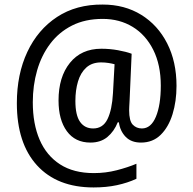

<svg xmlns="http://www.w3.org/2000/svg" viewBox="-20 -829 848 843"><path d="M755 -452Q755 -384 737.5 -327.5Q720 -271 685.5 -237Q651 -203 599 -203Q556 -203 531.5 -228.5Q507 -254 502 -292H497Q481 -252 451.5 -227.5Q422 -203 377 -203Q310 -203 273.5 -253Q237 -303 237 -388Q237 -491 287 -553Q337 -615 425 -615Q462 -615 498 -608.5Q534 -602 558 -593L549 -388Q548 -371 547.5 -360.5Q547 -350 547 -345Q547 -298 563 -281.5Q579 -265 603 -265Q643 -265 664.5 -316.5Q686 -368 686 -453Q686 -544 653 -610Q620 -676 562.5 -711Q505 -746 431 -746Q354 -746 296.5 -717Q239 -688 200.5 -637Q162 -586 143 -520Q124 -454 124 -380Q124 -285 154 -215.5Q184 -146 243.5 -107.5Q303 -69 392 -69Q444 -69 492.5 -81.5Q541 -94 579 -110V-44Q540 -26 493.5 -16Q447 -6 391 -6Q231 -6 142.5 -103Q54 -200 54 -376Q54 -503 100 -601Q146 -699 230.5 -754.5Q315 -810 431 -809Q527 -809 600 -764Q673 -719 714 -638.5Q755 -558 755 -452ZM311 -386Q311 -323 331.5 -294Q352 -265 389 -265Q432 -265 452 -306Q472 -347 476 -420L483 -547Q472 -550 456.5 -552.5Q441 -555 424 -555Q384 -555 359 -532.5Q334 -510 322.5 -471.5Q311 -433 311 -386Z"/></svg>

Font: Noto Sans Kannada UI SemiCondensed
Style: Regular
Weight: 400
Width: 4
Designer: Jelle Bosma - Monotype Design Team
Foundry: Monotype Imaging Inc.
Version: Version 2.005; ttfautohint (v1.8.4.7-5d5b)